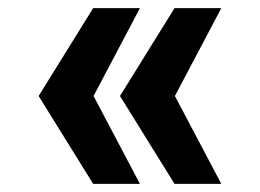

<svg xmlns="http://www.w3.org/2000/svg" viewBox="-20 -546 640 472"><path d="M209 -94H324L210 -310L324 -526H209L75 -310ZM409 -94H524L410 -310L524 -526H409L275 -310Z"/></svg>

Font: CommitMonoV142 ExtLt
Style: Regular
Weight: 200
Monospace: yes
Designer: Eigil Nikolajsen
Foundry: Eigil Nikolajsen
Version: Version 1.142